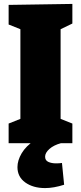

<svg xmlns="http://www.w3.org/2000/svg" viewBox="-20 -730 413 979"><path d="M349 -610 289 -581V-124L349 -100V0H24V-100L84 -124V-581L24 -605V-705L349 -710ZM210 229Q149 229 109 200.5Q69 172 69 122Q69 88 90.5 51.5Q112 15 157.5 -15.5Q203 -46 274 -62L291 0Q254 10 232 29.5Q210 49 210 69Q210 88 226.5 95.5Q243 103 266 103Q274 103 281.5 102.5Q289 102 296 101L307 212Q254 229 210 229Z"/></svg>

Font: Bitter Black
Style: Regular
Weight: 900
Designer: Sol Matas, and Bitter project Authors
Foundry: Sol Matas
Version: Version 2.001